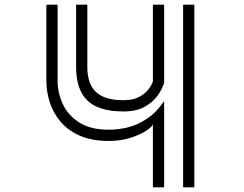

<svg xmlns="http://www.w3.org/2000/svg" viewBox="-20 -800 1040 820"><path d="M681 -780V-447Q674 -422 654.5 -393.5Q635 -365 599 -344.5Q563 -324 507 -324Q402 -324 353.5 -370.5Q305 -417 305 -514V-780H353V-514Q353 -441 390.5 -406.5Q428 -372 507 -372Q548 -372 574 -386Q600 -400 614.5 -419Q629 -438 633 -453V-780ZM762 -780H810V0H762ZM633 -269Q628 -257 602.5 -240.5Q577 -224 536 -211Q495 -198 445 -198Q372 -198 321 -220.5Q270 -243 238.5 -280.5Q207 -318 192.5 -363.5Q178 -409 178 -455V-780H226V-455Q226 -405 247.5 -357Q269 -309 317.5 -277.5Q366 -246 445 -246Q485 -246 526 -256Q567 -266 607 -292.5Q647 -319 681 -368V0H633Z"/></svg>

Font: Train One
Style: Regular
Weight: 400
Designer: Fontworks Inc.
Foundry: Fontworks Inc.
Version: Version 1.100